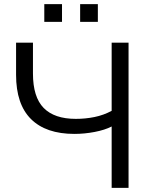

<svg xmlns="http://www.w3.org/2000/svg" viewBox="-20 -912 732 932"><path d="M522 0V-298Q489 -281 439.5 -271.5Q390 -262 341 -262Q203 -262 130.5 -334Q58 -406 58 -549V-705H140V-555Q140 -441 192 -388Q244 -335 348 -335Q395 -335 439 -344Q483 -353 522 -374V-705H604V0ZM369 -806V-892H455V-806ZM195 -806V-892H281V-806Z"/></svg>

Font: Mulish
Style: Regular
Weight: 400
Designer: Vernon Adams
Foundry: Vernon Adams
Version: Version 3.603; ttfautohint (v1.8.3)